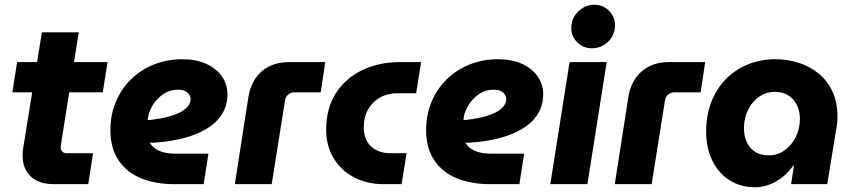

<svg xmlns="http://www.w3.org/2000/svg" viewBox="-20 -774 3597 807"><path d="M206 0Q143 0 109 -32.5Q75 -65 75 -121Q75 -138 78 -155L156 -638H311L238 -178Q235 -161 235 -154Q235 -143 242 -136.5Q249 -130 260 -130H371L351 0ZM32 -386 52 -513H432L412 -386Z M712 0Q634 0 573.5 -24.5Q513 -49 478.5 -100Q444 -151 444 -227Q444 -292 467 -346.5Q490 -401 531 -441Q572 -481 627 -503Q682 -525 746 -525Q805 -525 847.5 -505.5Q890 -486 913 -452.5Q936 -419 936 -379Q936 -329 912 -292.5Q888 -256 846.5 -231.5Q805 -207 750.5 -193Q696 -179 635 -175Q627 -174 621 -174Q615 -174 609 -175Q621 -153 648 -140.5Q675 -128 719 -128H856L836 0ZM601 -270Q603 -270 605.5 -270Q608 -270 612 -270Q663 -276 696 -286Q729 -296 747.5 -308Q766 -320 773.5 -333Q781 -346 781 -357Q781 -373 768 -385Q755 -397 728 -397Q693 -397 665 -377.5Q637 -358 620.5 -329.5Q604 -301 601 -273Q601 -272 601 -271.5Q601 -271 601 -270Z M967 0 1024 -366Q1035 -435 1080 -474Q1125 -513 1195 -513H1347L1328 -386H1217Q1203 -386 1191.5 -376.5Q1180 -367 1178 -352L1122 0Z M1590 0Q1523 0 1468.5 -28.5Q1414 -57 1382.5 -108.5Q1351 -160 1351 -228Q1351 -320 1392.5 -383.5Q1434 -447 1504 -480Q1574 -513 1660 -513H1750L1729 -382H1651Q1609 -382 1577 -364Q1545 -346 1527 -314Q1509 -282 1509 -240Q1509 -204 1523 -179.5Q1537 -155 1561.5 -143Q1586 -131 1614 -130H1689L1668 0Z M2039 0Q1961 0 1900.5 -24.5Q1840 -49 1805.5 -100Q1771 -151 1771 -227Q1771 -292 1794 -346.5Q1817 -401 1858 -441Q1899 -481 1954 -503Q2009 -525 2073 -525Q2132 -525 2174.5 -505.5Q2217 -486 2240 -452.5Q2263 -419 2263 -379Q2263 -329 2239 -292.5Q2215 -256 2173.5 -231.5Q2132 -207 2077.5 -193Q2023 -179 1962 -175Q1954 -174 1948 -174Q1942 -174 1936 -175Q1948 -153 1975 -140.5Q2002 -128 2046 -128H2183L2163 0ZM1928 -270Q1930 -270 1932.5 -270Q1935 -270 1939 -270Q1990 -276 2023 -286Q2056 -296 2074.5 -308Q2093 -320 2100.5 -333Q2108 -346 2108 -357Q2108 -373 2095 -385Q2082 -397 2055 -397Q2020 -397 1992 -377.5Q1964 -358 1947.5 -329.5Q1931 -301 1928 -273Q1928 -272 1928 -271.5Q1928 -271 1928 -270Z M2293 0 2374 -513H2530L2449 0ZM2468 -571Q2431 -571 2406 -596.5Q2381 -622 2381 -657Q2381 -684 2394.5 -706Q2408 -728 2430 -741Q2452 -754 2478 -754Q2515 -754 2540 -728.5Q2565 -703 2565 -667Q2565 -641 2552 -619Q2539 -597 2517 -584Q2495 -571 2468 -571Z M2564 0 2621 -366Q2632 -435 2677 -474Q2722 -513 2792 -513H2944L2925 -386H2814Q2800 -386 2788.5 -376.5Q2777 -367 2775 -352L2719 0Z M3155 13Q3092 13 3045.5 -17Q2999 -47 2973.5 -100Q2948 -153 2948 -221Q2948 -288 2969 -343.5Q2990 -399 3029.5 -440Q3069 -481 3122.5 -503Q3176 -525 3240 -525Q3289 -525 3335.5 -510.5Q3382 -496 3419 -466.5Q3456 -437 3478 -391.5Q3500 -346 3500 -283Q3500 -269 3498.5 -255Q3497 -241 3493 -220L3457 0H3305L3317 -78H3314Q3285 -36 3242 -11.5Q3199 13 3155 13ZM3212 -121Q3248 -121 3277.5 -142Q3307 -163 3324.5 -197.5Q3342 -232 3342 -274Q3342 -307 3329.5 -332.5Q3317 -358 3293.5 -373Q3270 -388 3236 -388Q3201 -388 3171.5 -368Q3142 -348 3124.5 -313Q3107 -278 3107 -236Q3107 -200 3120 -174Q3133 -148 3156 -134.5Q3179 -121 3212 -121Z"/></svg>

Font: MuseoModerno
Style: Bold Italic
Weight: 700
Italic angle: -9°
Designer: Pablo Cosgaya, Héctor Gatti, Marcela Romero, and the Authors of The MuseoModerno Project.
Foundry: Omnibus-Type Team
Version: Version 1.003